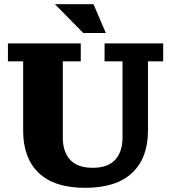

<svg xmlns="http://www.w3.org/2000/svg" viewBox="-20 -890 819 920"><path d="M388 10Q240 10 165.5 -61.5Q91 -133 91 -263V-596H18V-682H367V-596H281V-230Q281 -163 316 -124.5Q351 -86 424 -86Q497 -86 532 -124.5Q567 -163 567 -230V-596H481V-682H762V-596H689V-263Q689 -133 613 -61.5Q537 10 388 10ZM379 -732 243 -870H428L487 -732Z"/></svg>

Font: Montagu Slab
Style: Bold
Weight: 700
Designer: Florian Karsten
Foundry: Florian Karsten
Version: Version 1.000